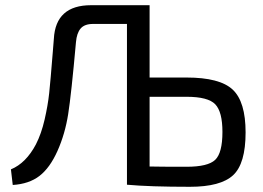

<svg xmlns="http://www.w3.org/2000/svg" viewBox="-20 -710 1010 738"><path d="M555 -412H697Q825 -412 874.5 -365.5Q924 -319 924 -201Q924 -81 876 -36.5Q828 8 710 8Q555 8 468 0V-618H338Q305 -618 290 -600.5Q275 -583 272 -548Q254 -347 242 -271Q230 -195 201 -130Q172 -65 132 -34Q92 -3 29 1L22 -59Q80 -83 118 -155Q139 -196 151.5 -250.5Q164 -305 169 -351.5Q174 -398 183 -511Q186 -544 187 -561Q194 -690 330 -690H555ZM697 -69Q779 -69 807 -95.5Q835 -122 835 -203Q835 -280 807.5 -309Q780 -338 697 -338H555V-70Q593 -69 697 -69Z"/></svg>

Font: Exo 2
Style: Regular
Weight: 400
Designer: Natanael Gama
Version: Version 1.001;PS 001.001;hotconv 1.0.70;makeotf.lib2.5.58329